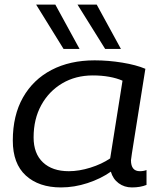

<svg xmlns="http://www.w3.org/2000/svg" viewBox="-20 -810 706 840"><path d="M557 10Q524 10 499 -8.5Q474 -27 465 -59Q421 -28 363 -9Q305 10 247 10Q150 10 93 -42Q36 -94 36 -195Q36 -305 80.5 -383.5Q125 -462 205.5 -504Q286 -546 394 -546Q454 -546 515 -536Q576 -526 616 -509Q585 -313 569 -214Q553 -115 553 -109Q553 -61 592 -61Q608 -61 621 -66V-1Q594 10 557 10ZM462 -117 516 -457Q491 -468 458 -474Q425 -480 386 -480Q311 -480 252.5 -445.5Q194 -411 160.5 -350Q127 -289 127 -209Q127 -138 168 -99.5Q209 -61 281 -61Q326 -61 375.5 -76.5Q425 -92 462 -117ZM258 -596 138 -790H222L328 -596ZM440 -596 319 -790H403L509 -596Z"/></svg>

Font: Georama Extended
Style: Italic
Weight: 400
Width: 7
Italic angle: -9°
Designer: Jean-Baptiste Levee
Foundry: Production Type
Version: Version 1.000